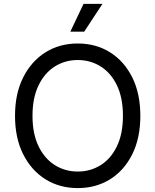

<svg xmlns="http://www.w3.org/2000/svg" viewBox="-20 -962 803 992"><path d="M381.8 9.8Q288.1 9.8 215.1 -35.6Q142.1 -81.1 99.9 -164.8Q57.6 -248.5 57.6 -363.3Q57.6 -478.5 99.9 -562.3Q142.1 -646 215.1 -691.7Q288.1 -737.3 381.8 -737.3Q475.6 -737.3 548.6 -691.7Q621.6 -646 663.3 -562.3Q705.1 -478.5 705.1 -363.3Q705.1 -248.5 663.3 -164.8Q621.6 -81.1 548.6 -35.6Q475.6 9.8 381.8 9.8ZM381.8 -75.7Q446.8 -75.7 499.8 -108.6Q552.7 -141.6 584 -206.1Q615.2 -270.5 615.2 -363.3Q615.2 -457 584 -521.5Q552.7 -585.9 499.8 -618.9Q446.8 -651.9 381.8 -651.9Q316.4 -651.9 263.4 -618.7Q210.4 -585.4 179.2 -521Q147.9 -456.5 147.9 -363.3Q147.9 -270.5 179.2 -206.3Q210.4 -142.1 263.4 -108.9Q316.4 -75.7 381.8 -75.7ZM343.3 -798.3 411.6 -941.9H509.3L415 -798.3Z"/></svg>

Font: Inter 16pt
Style: Regular
Weight: 400
Version: Version 4.001;git-66647c0bb